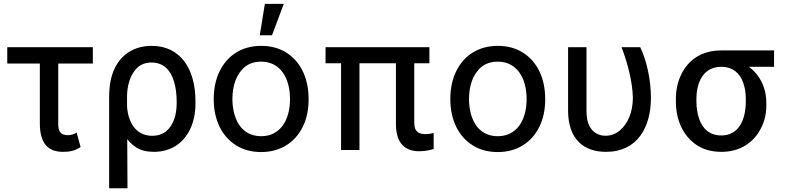

<svg xmlns="http://www.w3.org/2000/svg" viewBox="-20 -796 4187 1019"><path d="M18.5 -545.5V-458.8H472.7V-545.5ZM191.4 -142.8C191.4 -34.8 234.4 9.9 315 9.9C347.7 9.9 375.4 5.7 407.7 -15.6L386.7 -92.3C375.4 -85.6 359.7 -78.5 341.6 -78.5C325.6 -78.5 307.9 -80.6 297.2 -97.7C291.9 -105.8 289.1 -119.7 289.1 -139.2V-545.5H191.4Z M656.6 203.1 654.1 -279.8C653.8 -339.8 670.5 -400.2 708.8 -436.8C728 -454.9 753.2 -464.1 784.4 -464.1C846.6 -464.1 885.3 -425.1 903.8 -362.6C913 -331 917.6 -295.8 917.6 -257.1V-247.2C917.6 -186.1 900.2 -131.4 861.9 -99.4C842.3 -83.5 817.5 -75.3 786.9 -75.3C687.9 -75.6 654.1 -170.1 654.1 -244L596.2 -183.9C620 -105.5 650.9 -46.2 702.1 -14.2C727.3 2.1 759.2 9.9 797.2 9.9C887.8 9.9 955.3 -36.9 990.8 -114C1008.5 -152.7 1017.4 -197.1 1017.4 -247.2V-257.1C1017.4 -344.8 997.5 -418 958.1 -470.5C918.7 -522.7 860.8 -552.6 785.2 -552.6C698.2 -552.6 627.1 -512.8 588.4 -432.5C568.9 -392.4 559.3 -342 559.3 -281.6V203.1Z M1366.1 11C1467.3 11 1544.7 -38.4 1586.6 -122.5C1607.6 -164.8 1617.9 -213.8 1617.9 -270.2C1617.9 -383.5 1573.9 -470.5 1498.6 -517.4C1460.9 -540.8 1416.9 -552.6 1366.1 -552.6C1265.3 -552.6 1187.9 -503.6 1146 -418.7C1125 -376.4 1114.3 -326.7 1114.3 -270.2C1114.3 -157.7 1158.4 -71 1234 -24.1C1271.7 -0.7 1315.7 11 1366.1 11ZM1366.5 -73.2C1296.9 -73.2 1251.4 -112.6 1229.8 -172.2C1218.8 -202.1 1213.4 -234.7 1213.4 -270.2C1213.4 -341.3 1234.7 -404.5 1280.2 -441.4C1302.9 -459.5 1331.7 -468.8 1366.5 -468.8C1465.9 -468.8 1519.2 -383.9 1519.2 -270.2C1519.2 -157 1465.9 -73.2 1366.5 -73.2ZM1423.7 -609 1486.2 -775.6H1385.7L1358.7 -609Z M1707.7 -545.5V-460.2H2258.9V-545.5ZM1790.1 -545.5V0H1887.8V-545.5ZM2081.3 -138.8C2081.3 -32 2132.5 6.7 2205.3 6.7C2239.7 6.7 2264.9 -0.4 2281.6 -5V-90.2C2272.7 -87.7 2255 -84.2 2239 -84.2C2208.1 -84.2 2178.6 -93 2178.6 -142.8V-545.5H2081.3Z M2621.8 11C2723 11 2800.4 -38.4 2842.3 -122.5C2863.3 -164.8 2873.6 -213.8 2873.6 -270.2C2873.6 -383.5 2829.5 -470.5 2754.3 -517.4C2716.6 -540.8 2672.6 -552.6 2621.8 -552.6C2521 -552.6 2443.5 -503.6 2401.6 -418.7C2380.7 -376.4 2370 -326.7 2370 -270.2C2370 -157.7 2414.1 -71 2489.7 -24.1C2527.3 -0.7 2571.4 11 2621.8 11ZM2622.2 -73.2C2552.6 -73.2 2507.1 -112.6 2485.4 -172.2C2474.4 -202.1 2469.1 -234.7 2469.1 -270.2C2469.1 -341.3 2490.4 -404.5 2535.9 -441.4C2558.6 -459.5 2587.4 -468.8 2622.2 -468.8C2721.6 -468.8 2774.9 -383.9 2774.9 -270.2C2774.9 -157 2721.6 -73.2 2622.2 -73.2Z M2995 -209.9C2995 -57.9 3077.1 9.9 3196.4 9.9C3361.9 9.9 3434.7 -119.3 3434.7 -277C3434.7 -375.4 3410.2 -480.5 3377.8 -545.5H3278.8C3312.1 -458.8 3337.4 -357.6 3338.8 -277C3338.8 -203.1 3312.9 -139.6 3269.2 -103C3247.5 -84.9 3221.9 -75.6 3193.2 -75.6C3158.7 -75.6 3125.7 -91.3 3106.9 -130C3097.3 -149.5 3092.7 -175.4 3092.7 -208.5V-545.5H2995Z M3567.1 -258.5C3567.1 -157.3 3606.2 -72.8 3678.6 -25.6C3714.5 -1.8 3758.2 9.9 3808.9 9.9C3909.8 9.9 3981.9 -41.2 4019.5 -116.8C4038.4 -154.5 4047.6 -195 4047.2 -238.6V-248.6C4047.6 -318.2 4022.4 -377.5 3979.8 -420.1C3958.1 -441.1 3933.2 -457.4 3905.2 -468.4C3871.1 -481.5 3851.6 -501.1 3834.9 -515.3C3826.3 -522.4 3817.1 -526.6 3807.5 -528.4C3706.3 -528.4 3633.9 -479.8 3595.9 -401.6C3576.7 -362.6 3567.1 -318.5 3567.1 -269.9ZM3676.1 -269.9C3676.1 -367.9 3718.8 -441.4 3807.5 -441.4C3869.7 -441.4 3907.3 -407 3925.1 -355.1C3933.9 -329.2 3938.2 -300.8 3938.2 -269.9V-258.5C3938.2 -154.1 3896.7 -77.1 3808.9 -77.1C3746.1 -77.1 3707.7 -112.9 3689.6 -168.3C3680.8 -195.7 3676.1 -225.9 3676.1 -258.5ZM3807.5 -528.4V-441.4H4088.1V-528.4Z"/></svg>

Font: Inter 465
Style: Regular
Weight: 400
Designer: Rasmus Andersson
Foundry: rsms
Version: Version 3.019;Glyphs 3.1.2 (3151)